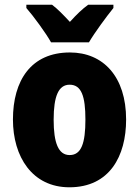

<svg xmlns="http://www.w3.org/2000/svg" viewBox="-20 -786 592 816"><path d="M197 -606H358C382 -647 432 -715 462 -752V-766H355C331 -749 306 -725 277 -693C248 -724 225 -748 201 -766H92V-752C122 -718 176 -644 197 -606ZM516 -278C516 -460 419 -563 277 -563C112 -563 35 -444 35 -278C35 -120 117 10 275 10C446 10 516 -123 516 -278ZM208 -277C208 -378 229 -426 276 -426C326 -426 343 -377 343 -278C343 -178 326 -127 276 -127C228 -127 208 -179 208 -277Z"/></svg>

Font: Noto Sans Condensed Black
Style: Regular
Weight: 900
Width: 3
Designer: Monotype Design Team
Foundry: Monotype Imaging Inc.
Version: Version 2.013